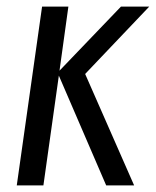

<svg xmlns="http://www.w3.org/2000/svg" viewBox="-20 -564 474 584"><path d="M434 -544H348L161 -349L188 -544H108L31 0H112L159 -334L303 0H388L239 -339Z"/></svg>

Font: Mohave
Style: Italic
Weight: 400
Italic angle: -8°
Designer: Gumpita Rahayu
Foundry: Tokotype
Version: Version 2.002;PS 002.002;hotconv 1.0.88;makeotf.lib2.5.64775